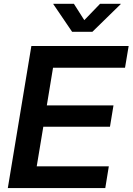

<svg xmlns="http://www.w3.org/2000/svg" viewBox="-20 -963 679 983"><path d="M20 0 140.6 -727.5H638.7L620.1 -616.2H251.5L219.7 -423.3H561L543 -314H201.7L168 -111.3H537.1L519 0ZM358.4 -943.4 411.6 -859.9 492.2 -943.4H598.1V-941.9L453.1 -800.3H349.1L252.9 -941.9V-943.4Z"/></svg>

Font: Inter 28pt SemiBold
Style: Italic
Weight: 600
Italic angle: -9.3988°
Designer: Rasmus Andersson
Foundry: rsms
Version: Version 4.001;git-66647c0bb